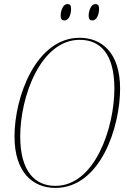

<svg xmlns="http://www.w3.org/2000/svg" viewBox="-20 -909 623 940"><path d="M432 -809C455 -809 465 -841 465 -865C465 -884 458 -889 447 -889C424 -889 414 -853 414 -833C414 -813 422 -809 432 -809ZM295 -809C319 -809 328 -841 328 -866C328 -884 322 -889 310 -889C287 -889 277 -853 277 -833C277 -813 285 -809 295 -809ZM251 11C472 11 568 -287 568 -475C568 -655 474 -724 370 -724C157 -724 51 -436 51 -241C51 -66 140 11 251 11ZM251 1C153 1 79 -68 79 -241C79 -438 180 -714 370 -714C470 -714 540 -647 540 -475C540 -286 446 1 251 1Z"/></svg>

Font: Noto Serif Display Condensed Thin
Style: Italic
Weight: 100
Width: 3
Italic angle: -12°
Designer: Monotype Design Team
Foundry: Monotype Imaging Inc.
Version: Version 2.009